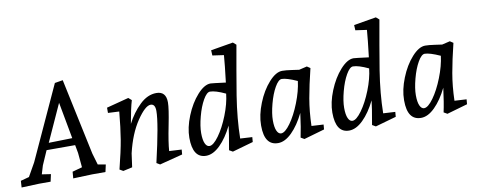

<svg xmlns="http://www.w3.org/2000/svg" viewBox="-89 -1079 3494 1403"><g transform="rotate(-10 1658.0 -377.5)"><path d="M612 -54 600 0H502L360 5L364 -44L437 -64L427 -172L416 -232H204L158 -127L139 -64L205 -54L193 0H108L-23 5L-20 -44L43 -61L99 -160L349 -705L409 -715L529 -149L554 -64ZM354 -557 229 -282 404 -286Z M1066 -504Q1138 -504 1138 -422Q1138 -377 1113.5 -255Q1089 -133 1085 -70L1177 -65L1174 -29L1003 15L978 0Q1044 -284 1044 -375Q1044 -427 1010 -427Q970 -427 907.5 -334.5Q845 -242 812 -101L798 0L730 15L704 0Q737 -130 751 -214Q765 -298 776 -418L693 -422V-461L858 -504L881 -484Q864 -428 844 -314Q884 -392 942 -448Q1000 -504 1066 -504Z M1346 11Q1247 11 1247 -139Q1247 -214 1282 -300.5Q1317 -387 1369.5 -445.5Q1422 -504 1468 -504Q1479 -504 1580 -491Q1596 -623 1601 -691L1517 -703L1515 -742L1681 -770L1704 -750Q1694 -693 1671.5 -566Q1649 -439 1641 -385Q1614 -215 1612 -70L1701 -65L1698 -29L1543 15L1517 0Q1541 -134 1545 -178Q1503 -92 1450.5 -40.5Q1398 11 1346 11ZM1454 -446Q1430 -446 1402.5 -398Q1375 -350 1356.5 -279.5Q1338 -209 1338 -158.5Q1338 -108 1350 -81.5Q1362 -55 1382 -55Q1411 -55 1452 -111.5Q1493 -168 1526.5 -252.5Q1560 -337 1568 -411Q1494 -446 1454 -446Z M1880 11Q1779 11 1779 -134Q1779 -136 1779 -139Q1779 -214 1813.5 -300.5Q1848 -387 1900.5 -445.5Q1953 -504 2000 -504Q2027 -504 2071 -497.5Q2115 -491 2124 -490L2183 -504L2207 -488Q2177 -366 2160.5 -272Q2144 -178 2141 -70L2230 -65L2227 -29L2074 15L2048 0Q2063 -68 2077 -178Q2035 -92 1983 -40.5Q1931 11 1880 11ZM1914 -55Q1943 -55 1983.5 -111Q2024 -167 2057.5 -252Q2091 -337 2100 -411Q2022 -446 1986 -446Q1962 -446 1934.5 -398Q1907 -350 1888.5 -279.5Q1870 -209 1870 -158.5Q1870 -108 1882 -81.5Q1894 -55 1914 -55Z M2407 11Q2308 11 2308 -139Q2308 -214 2343 -300.5Q2378 -387 2430.5 -445.5Q2483 -504 2529 -504Q2540 -504 2641 -491Q2657 -623 2662 -691L2578 -703L2576 -742L2742 -770L2765 -750Q2755 -693 2732.5 -566Q2710 -439 2702 -385Q2675 -215 2673 -70L2762 -65L2759 -29L2604 15L2578 0Q2602 -134 2606 -178Q2564 -92 2511.5 -40.5Q2459 11 2407 11ZM2515 -446Q2491 -446 2463.5 -398Q2436 -350 2417.5 -279.5Q2399 -209 2399 -158.5Q2399 -108 2411 -81.5Q2423 -55 2443 -55Q2472 -55 2513 -111.5Q2554 -168 2587.5 -252.5Q2621 -337 2629 -411Q2555 -446 2515 -446Z M2941 11Q2840 11 2840 -134Q2840 -136 2840 -139Q2840 -214 2874.5 -300.5Q2909 -387 2961.5 -445.5Q3014 -504 3061 -504Q3088 -504 3132 -497.5Q3176 -491 3185 -490L3244 -504L3268 -488Q3238 -366 3221.5 -272Q3205 -178 3202 -70L3291 -65L3288 -29L3135 15L3109 0Q3124 -68 3138 -178Q3096 -92 3044 -40.5Q2992 11 2941 11ZM2975 -55Q3004 -55 3044.5 -111Q3085 -167 3118.5 -252Q3152 -337 3161 -411Q3083 -446 3047 -446Q3023 -446 2995.5 -398Q2968 -350 2949.5 -279.5Q2931 -209 2931 -158.5Q2931 -108 2943 -81.5Q2955 -55 2975 -55Z"/></g></svg>

Font: Andada
Style: Italic
Weight: 400
Italic angle: -8.29999°
Designer: Carolina Giovagnoli
Foundry: Carolina Giovagnoli
Version: Version 1.003